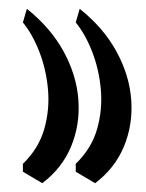

<svg xmlns="http://www.w3.org/2000/svg" viewBox="-20 -448 331 436"><path d="M161 -428Q215 -385 244.5 -331Q274 -277 278 -221Q282 -165 261.5 -115.5Q241 -66 196 -32L152 -58V-76Q188 -111 200.5 -155Q213 -199 209 -244.5Q205 -290 189.5 -330Q174 -370 152 -397ZM41 -428Q95 -385 124.5 -331Q154 -277 158 -221Q162 -165 141.5 -115.5Q121 -66 76 -32L32 -58V-76Q68 -111 80.5 -155Q93 -199 89 -244.5Q85 -290 69.5 -330Q54 -370 32 -397Z"/></svg>

Font: Aref Ruqaa Ink
Style: Bold
Weight: 700
Designer: Abdullah Aref
Version: Version 1.005